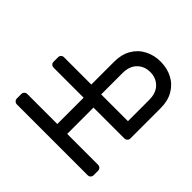

<svg xmlns="http://www.w3.org/2000/svg" viewBox="-134 -969 1238 1238"><g transform="rotate(-45 485.5 -350.0)"><path d="M490 -700Q501 -700 508.5 -692Q516 -684 516 -673V-424H725Q791 -424 839 -396Q887 -368 912 -319.5Q937 -271 937 -212Q937 -153 912 -104.5Q887 -56 839 -28Q791 0 725 0H448Q437 0 429 -8Q421 -16 421 -27V-309H181V-27Q181 -16 173 -8Q165 0 154 0H113Q102 0 94 -7.5Q86 -15 86 -27V-673Q86 -684 94 -692Q102 -700 113 -700H154Q165 -700 173 -692Q181 -684 181 -673V-399H421V-673Q421 -684 428.5 -692Q436 -700 447 -700ZM516 -334V-90H710Q773 -90 807.5 -124.5Q842 -159 842 -212Q842 -265 807.5 -299.5Q773 -334 710 -334Z"/></g></svg>

Font: Hezaedrus
Style: Regular
Weight: 400
Designer: Hubert & Fischer
Foundry: Hubert & Fischer
Version: Version 1.10;September 3, 2019;FontCreator 11.5.0.2425 64-bi